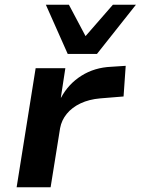

<svg xmlns="http://www.w3.org/2000/svg" viewBox="-20 -788 592 808"><path d="M50 0 130 -501H255L236 -377H237Q268 -435 323 -469.5Q378 -504 448 -507L509 -511L500 -382L402 -374Q355 -370 319 -353Q283 -336 261 -309Q239 -282 233 -249L193 0ZM265 -561 173 -768H270L340 -636L455 -768H552L388 -561Z"/></svg>

Font: Nunito Sans 7pt SemiExpanded
Style: Bold Italic
Weight: 700
Width: 6
Italic angle: -9°
Designer: Vernon Adams
Foundry: Vernon Adams
Version: Version 3.101;gftools[0.9.27]